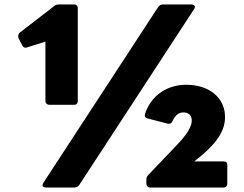

<svg xmlns="http://www.w3.org/2000/svg" viewBox="-20 -792 1084 854"><path d="M185 42H312C321 42 327 38 333 30L843 -751C845 -755 847 -758 847 -761C847 -768 841 -772 831 -772H704C695 -772 689 -768 683 -760L173 21C171 25 169 28 169 31C169 38 175 42 185 42ZM62 -623 79 -590C82 -583 88 -580 94 -580C96 -580 98 -581 100 -581L182 -607V-343C182 -333 189 -326 199 -326H311C321 -326 326 -333 326 -343V-755C326 -765 321 -772 311 -772H241C233 -772 226 -770 221 -765L68 -647C63 -642 61 -637 61 -631C61 -628 61 -626 62 -623ZM625 -285C622 -274 627 -267 637 -265L726 -242C735 -240 743 -243 747 -253C760 -280 774 -292 797 -292C817 -292 833 -280 833 -256C833 -229 812 -193 760 -140L639 -13C634 -8 631 -1 631 7V25C631 35 638 42 648 42H975C985 42 991 35 991 25V-59C991 -69 985 -74 975 -74H844C929 -140 981 -199 981 -271C981 -358 910 -415 808 -415C720 -415 650 -364 625 -285Z"/></svg>

Font: LINE Seed JP_OTF ExtraBold
Style: Regular
Weight: 800
Designer: LY Corporation & Fontrix & Fontworks
Version: Version 1.013